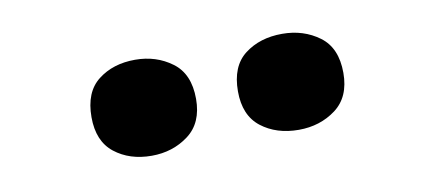

<svg xmlns="http://www.w3.org/2000/svg" viewBox="-32 -841 666 302"><g transform="rotate(-10 301.0 -690.5)"><path d="M108.9 -689.9Q108.9 -730 132.8 -748.5Q156.7 -767.1 191.9 -767.1Q225.6 -767.1 250.7 -748.5Q275.9 -730 275.9 -689.9Q275.9 -651.4 250.7 -632.6Q225.6 -613.8 191.9 -613.8Q156.7 -613.8 132.8 -632.6Q108.9 -651.4 108.9 -689.9ZM342.8 -689.9Q342.8 -730 366.9 -748.5Q391.1 -767.1 426.8 -767.1Q460.9 -767.1 486.1 -748.5Q511.2 -730 511.2 -689.9Q511.2 -651.4 486.1 -632.6Q460.9 -613.8 426.8 -613.8Q391.1 -613.8 366.9 -632.6Q342.8 -651.4 342.8 -689.9Z"/></g></svg>

Font: Open Sans ExtraBold
Style: Regular
Weight: 800
Designer: Monotype Design Team
Foundry: Monotype Imaging Inc.
Version: Version 3.003; ttfautohint (v1.8.4)